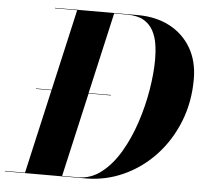

<svg xmlns="http://www.w3.org/2000/svg" viewBox="-77 -805 914 861"><g transform="rotate(5 380.0 -375.0)"><path d="M338.5 0H-24V-2H66.5L152.5 -380.5H82.5V-382.5H153L236 -748H136V-750H508.5Q590 -750 652 -717.8Q714 -685.5 749 -626Q784 -566.5 784 -485Q784 -382.5 749 -294.2Q714 -206 652.5 -140Q591 -74 510.2 -37Q429.5 0 338.5 0ZM420 -380.5H319.5L233.5 -2H305Q363 -2 410.2 -39Q457.5 -76 493.5 -137Q529.5 -198 554 -272Q578.5 -346 591 -421Q603.5 -496 603.5 -559.5Q603.5 -594 598.2 -627.5Q593 -661 578.2 -688.2Q563.5 -715.5 535.2 -731.8Q507 -748 460.5 -748H402.5L319.5 -382.5H420Z"/></g></svg>

Font: Bodoni* 96
Style: Bold Italic
Weight: 700
Italic angle: -13°
Version: Version 2.2